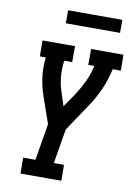

<svg xmlns="http://www.w3.org/2000/svg" viewBox="-99 -983 729 1046"><g transform="rotate(10 265.5 -460.5)"><path d="M90 0 89 -88H157L191 -291L140 -437Q123 -486 116 -539Q109 -592 116 -647H83L82 -735H262V-647H218Q211 -600 216 -554Q221 -508 236 -466L257 -402L308 -476Q334 -516 354.5 -559Q375 -602 384 -647H351V-735H530L531 -647H486Q474 -590 449.5 -534Q425 -478 390 -427L291 -279L259 -88H315L316 0ZM191 -849V-921H491V-849Z"/></g></svg>

Font: Iosevka Curly Slab Semibold
Style: Italic
Weight: 600
Italic angle: -9°
Monospace: yes
Designer: Belleve Invis
Foundry: Belleve Invis
Version: Version 22.1.2; ttfautohint (v1.8.4)